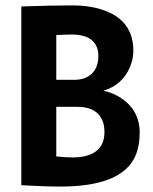

<svg xmlns="http://www.w3.org/2000/svg" viewBox="-20 -683 564 708"><path d="M495.1 -193.4Q495.1 -275.4 426.8 -321.3Q397.5 -340.8 361.3 -348.6Q431.6 -369.1 460 -437.5Q471.7 -466.8 471.7 -496.1Q471.7 -611.3 353.5 -648.4Q306.6 -663.1 248 -663.1Q168.9 -663.1 58.6 -659.2V0Q144.5 4.9 203.1 4.9Q429.7 4.9 479.5 -108.4Q495.1 -145.5 495.1 -193.4ZM245.1 -555.7Q324.2 -555.7 339.8 -501Q342.8 -489.3 342.8 -477.5Q342.8 -414.1 291 -394.5Q274.4 -388.7 255.9 -388.7H187.5V-553.7Q228.5 -555.7 245.1 -555.7ZM249 -102.5Q216.8 -102.5 187.5 -106.4V-289.1H264.6Q345.7 -289.1 362.3 -224.6Q365.2 -210.9 365.2 -196.3Q365.2 -117.2 279.3 -104.5Q264.6 -102.5 249 -102.5Z"/></svg>

Font: Yaldevi Colombo
Style: Bold
Weight: 700
Designer: Sol Matas, Denzil Rajitha, Kosala Senevirathne and Pathum Egodawatta
Foundry: Mooniak
Version: Version 1.020 ; ttfautohint (v1.6)